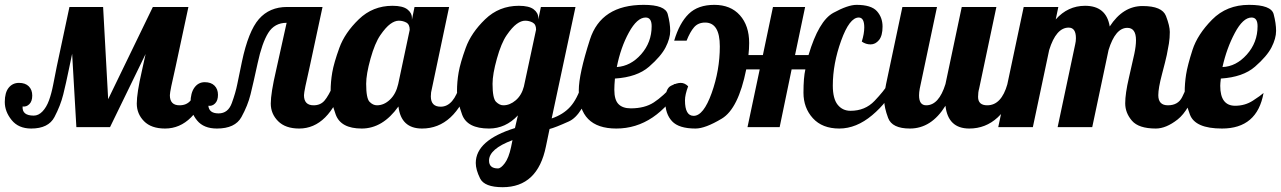

<svg xmlns="http://www.w3.org/2000/svg" viewBox="-58 -529 5331 799"><path d="M36.1 -85.9Q33.2 -47.9 82.5 -47.9Q102.1 -47.9 118.7 -65.2Q135.3 -82.5 145.8 -111.1Q156.2 -139.6 163.3 -176.5Q170.4 -213.4 178.2 -252L231 -500H371.1L392.1 -116.2L578.1 -500H726.1L672.9 -252Q648.9 -148.9 648.9 -132.8Q648.9 -90.8 689 -90.8Q717.8 -90.8 734.1 -109.6Q750.5 -128.4 772.9 -179.2H814.9Q752 5.9 628.9 5.9Q571.3 5.9 541.3 -24.7Q511.2 -55.2 511.2 -98.1Q511.2 -141.1 532.2 -232.9L547.9 -304.2L399.9 0H259.8L242.2 -305.2L229 -242.2Q216.8 -182.6 205.3 -136.2Q193.8 -89.8 168.7 -42Q143.6 5.9 71.8 5.9Q19 5.9 -9.5 -29.3Q-38.1 -64.5 -38.1 -104.5Q-38.1 -144 -21.7 -164.1Q-5.4 -184.1 21 -184.1Q47.4 -184.1 61.8 -169.7Q76.2 -155.3 76.2 -131.3Q76.2 -107.4 64 -95.5Q51.8 -83.5 36.1 -85.9Z M1136.7 -500H1284.2L1231 -252Q1207 -148.9 1207 -132.8Q1207 -90.8 1247.1 -90.8Q1275.4 -90.8 1292.2 -110.1Q1309.1 -129.4 1331.1 -179.2H1373Q1310.1 5.9 1187 5.9Q1129.9 5.9 1099.4 -24.7Q1068.8 -55.2 1068.8 -98.1Q1068.8 -141.1 1090.8 -235.8L1134.8 -434.1Q1084.5 -434.1 1058.3 -392.1Q1032.2 -350.1 1014.2 -266.1Q996.1 -182.6 984.6 -136.2Q973.1 -89.8 946.8 -42Q920.4 5.9 844.7 5.9Q790 5.9 762.5 -27.3Q734.9 -60.5 734.9 -101.6Q734.9 -142.1 751.2 -164.6Q767.6 -187 793.9 -187Q820.3 -187 834.7 -172.6Q849.1 -158.2 849.1 -134.3Q849.1 -110.4 836.9 -98.4Q824.7 -86.4 809.1 -88.9Q812 -57.1 851.6 -57.1Q891.1 -57.1 906.7 -100.1Q922.4 -143.1 929.4 -178.5Q936.5 -213.9 948.7 -272Q975.6 -399.4 1019.5 -449.7Q1063.5 -500 1136.7 -500Z M1465.8 -180.2Q1465.8 -119.6 1480 -105.2Q1494.1 -90.8 1510.7 -90.8Q1540 -90.8 1564.9 -114.5Q1589.8 -138.2 1599.1 -179.2L1647 -404.8Q1647 -427.7 1632.6 -435.3Q1618.2 -442.9 1601.6 -442.9Q1585 -442.9 1566.2 -429.2Q1547.4 -415.5 1524.7 -382.6Q1502 -349.6 1483.9 -284.9Q1465.8 -220.2 1465.8 -180.2ZM1575.2 -504.9Q1617.7 -504.9 1637 -490.2Q1656.2 -475.6 1656.2 -454.1V-446.8L1667 -500H1811L1739.3 -160.2Q1734.9 -145 1734.9 -127.9Q1734.9 -85 1775.9 -85Q1830.6 -85 1856.9 -179.2H1898.9Q1834.5 5.9 1698.2 5.9Q1610.8 5.9 1600.1 -85.9Q1534.7 5.9 1447.3 5.9Q1360.4 5.9 1339.1 -52.2Q1317.9 -110.4 1317.9 -149.4Q1317.9 -188.5 1324.7 -227.8Q1331.5 -267.1 1354.2 -329.8Q1377 -392.6 1435.1 -448.7Q1493.2 -504.9 1575.2 -504.9Z M1977.1 139.2Q1977.1 171.9 2014.2 171.9Q2026.4 171.9 2042.7 150.1Q2059.1 128.4 2068.8 83L2074.7 54.2Q1977.1 90.8 1977.1 139.2ZM1991.7 -180.2Q1991.7 -119.6 2006.3 -105.2Q2021 -90.8 2036.6 -90.8Q2064 -90.8 2088.4 -111.8Q2112.8 -132.8 2122.1 -168.9L2172.9 -405.8Q2172.9 -427.7 2158.4 -435.3Q2144 -442.9 2127.4 -442.9Q2110.8 -442.9 2092 -429.2Q2073.2 -415.5 2050.5 -382.6Q2027.8 -349.6 2009.8 -284.9Q1991.7 -220.2 1991.7 -180.2ZM1977.1 5.9Q1886.2 5.9 1865 -52.2Q1843.8 -110.4 1843.8 -149.4Q1843.8 -188.5 1850.6 -227.8Q1857.4 -267.1 1880.1 -329.8Q1902.8 -392.6 1960.9 -448.7Q2019 -504.9 2101.1 -504.9Q2143.6 -504.9 2162.8 -490.2Q2182.1 -475.6 2182.1 -454.1V-448.2L2192.9 -500H2336.9L2237.8 -36.1Q2285.6 -52.2 2314.9 -84.5Q2344.2 -116.7 2363.8 -179.2H2405.8Q2366.2 -49.3 2309.3 -23.7Q2252.4 2 2229 7.8L2213.9 80.1Q2179.7 250 2033.7 250Q1958 250 1939.9 213.6Q1921.9 177.2 1921.9 149.4Q1921.9 54.7 2085 3.9L2097.2 -48.8Q2045.9 5.9 1977.1 5.9Z M2653.8 -419.9Q2653.8 -456.1 2628.9 -456.1Q2593.3 -456.1 2559.1 -393.8Q2524.9 -331.5 2508.8 -250Q2566.9 -253.9 2610.4 -303.5Q2653.8 -353 2653.8 -419.9ZM2350.6 -152.8Q2350.6 -220.2 2397 -364.5Q2443.4 -508.8 2620.6 -508.8Q2710.4 -508.8 2720.7 -470.2Q2731 -431.6 2731 -400.4Q2731 -369.1 2711.9 -332Q2692.9 -294.9 2643.1 -251.5Q2593.3 -208 2501 -202.1Q2498.5 -173.8 2498.5 -155.3Q2498.5 -113.3 2515.9 -95.7Q2533.2 -78.1 2566.9 -78.1Q2625 -78.1 2662.8 -102.8Q2700.7 -127.4 2747.6 -179.2H2781.7Q2671.4 5.9 2506.8 5.9Q2350.6 5.9 2350.6 -152.8Z M2792.5 -111.3Q2792.5 -46.9 2828.6 -46.9Q2869.6 -46.9 2903.6 -141.8Q2937.5 -236.8 2937.5 -335.9Q2937.5 -435.1 2876.5 -435.1Q2847.2 -435.1 2830.3 -415.5Q2813.5 -396 2799.3 -359.9H2747.6Q2769.5 -433.6 2808.1 -471.2Q2846.7 -508.8 2914.6 -508.8Q2982.4 -508.8 3021 -465.6Q3059.6 -422.4 3059.6 -350.1Q3059.6 -325.2 3056.6 -299.8H3116.7L3158.7 -500H3292.5L3250.5 -299.8H3306.6Q3349.1 -442.4 3409.9 -475.6Q3470.7 -508.8 3506.3 -508.8Q3567.4 -508.8 3591.1 -482.7Q3614.7 -456.5 3614.7 -418.5Q3614.7 -380.4 3599.9 -362.3Q3585 -344.2 3564.9 -344.2Q3544.9 -344.2 3528.3 -356Q3538.6 -388.7 3538.6 -415Q3538.6 -456.1 3515.6 -456.1Q3477.1 -456.1 3442.4 -359.9Q3407.7 -263.7 3407.7 -172.9Q3407.7 -118.2 3428 -93Q3448.2 -67.9 3481.4 -67.9Q3542 -67.9 3581.3 -109.1Q3620.6 -150.4 3637.7 -179.2H3671.4Q3637.7 -105 3571.5 -49.6Q3505.4 5.9 3434.6 5.9Q3363.8 5.9 3324.7 -37.1Q3285.6 -80.1 3285.6 -143.1Q3285.6 -206.1 3293.5 -240.2H3236.3L3186.5 0H3052.7L3103.5 -240.2H3047.4Q3014.6 -76.7 2945.8 -35.4Q2877 5.9 2836.4 5.9Q2767.1 5.9 2738.8 -24.4Q2710.4 -54.7 2710.4 -107.4Q2710.4 -160.2 2734.4 -172.1Q2758.3 -184.1 2774.9 -184.1Q2791.5 -184.1 2805.7 -169.9Q2792.5 -134.8 2792.5 -111.3Z M4050.3 -90.8Q4109.4 -90.8 4134.3 -179.2H4176.3Q4111.8 5.9 3975.6 5.9Q3887.2 5.9 3876.5 -88.9Q3817.9 5.9 3728.5 5.9Q3654.3 5.9 3637.9 -38.1Q3621.6 -82 3621.6 -111.3Q3621.6 -140.6 3629.4 -179.2L3697.3 -500H3841.3L3769.5 -160.2Q3766.6 -144.5 3766.6 -131.8Q3766.6 -90.8 3796.4 -90.8Q3849.1 -90.8 3876.5 -179.2L3944.3 -500H4088.4L4016.6 -160.2Q4012.2 -145 4012.2 -126Q4012.2 -90.8 4050.3 -90.8Z M4762.2 -132.8Q4762.2 -90.8 4802.2 -90.8Q4844.7 -90.8 4861.6 -125.2Q4878.4 -159.7 4886.2 -179.2H4928.2Q4890.6 -69.3 4842.5 -31.7Q4794.4 5.9 4752 5.9Q4680.7 5.9 4652.6 -26.6Q4624.5 -59.1 4624.5 -99.1Q4624.5 -139.2 4639.9 -205.3Q4655.3 -271.5 4662.4 -304.7Q4669.4 -337.9 4669.4 -361.8Q4669.4 -413.1 4633.3 -413.1Q4583.5 -413.1 4555.2 -320.8L4487.3 0H4343.3L4416.5 -345.2Q4419.4 -356.9 4419.4 -370.1Q4419.4 -414.1 4389.2 -414.1Q4336.9 -414.1 4308.1 -320.8L4240.2 0H4096.2L4202.1 -500H4346.2L4335.4 -448.2Q4385.7 -504.9 4457.5 -504.9Q4545.9 -504.9 4560.1 -418.9Q4615.2 -503.9 4696.8 -503.9Q4778.3 -503.9 4794.2 -462.4Q4810.1 -420.9 4810.1 -396Q4810.1 -371.1 4806.4 -347.9Q4802.7 -324.7 4797.6 -300.5Q4792.5 -276.4 4777.3 -219.2Q4762.2 -162.1 4762.2 -132.8Z M5175.3 -419.9Q5175.3 -456.1 5150.4 -456.1Q5114.7 -456.1 5080.6 -391.8Q5046.4 -327.6 5029.3 -250Q5085.9 -252 5130.6 -302Q5175.3 -352.1 5175.3 -419.9ZM5139.6 -508.8Q5231.9 -508.8 5242.2 -470.2Q5252.4 -431.6 5252.4 -400.4Q5252.4 -369.1 5233.4 -332Q5214.4 -294.9 5164.6 -251.5Q5114.7 -208 5022.5 -202.1Q5020 -181.6 5020 -171.9Q5020 -88.9 5082 -88.9Q5123 -88.9 5155.8 -110.1Q5188.5 -131.3 5200.2 -142.1Q5173.8 5.9 5027.3 5.9Q4915.5 5.9 4893.8 -52.2Q4872.1 -110.4 4872.1 -146Q4872.1 -181.6 4877.9 -219.2Q4883.8 -256.8 4904.5 -321.3Q4925.3 -385.7 4986.1 -447.3Q5046.9 -508.8 5139.6 -508.8Z"/></svg>

Font: Lobster-Regular
Style: Regular
Weight: 400
Designer: Pablo Impallari
Foundry: Pablo Impallari
Version: Version 1.007; ttfautohint (v1.1) -l 8 -r 50 -G 50 -x 14 -D 